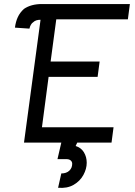

<svg xmlns="http://www.w3.org/2000/svg" viewBox="-20 -706 671 952"><path d="M259 -610 231 -401H474L464 -325H221L188 -75H543L533 1H363L355 18Q382 26 396 49Q410 72 410 101Q410 131 393.5 161.5Q377 192 345 210.5Q313 229 268 225L284 154Q309 154 323.5 140.5Q338 127 338 106Q338 96 330.5 89.5Q323 83 309 83H265L284 1H99L181 -608Q157 -608 145 -596Q138 -592 133 -583Q128 -574 126 -564L54 -569Q58 -599 68.5 -621.5Q79 -644 99 -662Q134 -686 188 -686H624L614 -610Z"/></svg>

Font: Bellota
Style: Bold Italic
Weight: 700
Italic angle: -7.5°
Designer: Kemie Guaida
Foundry: Kemie Guaida
Version: Version 4.001